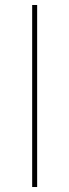

<svg xmlns="http://www.w3.org/2000/svg" viewBox="-20 -750 278 770"><path d="M109 0V-730H129V0Z"/></svg>

Font: M PLUS 1 Thin Thin
Style: Regular
Weight: 250
Version: Version 1.001